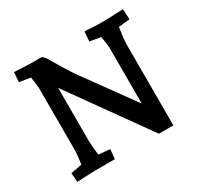

<svg xmlns="http://www.w3.org/2000/svg" viewBox="-151 -894 1121 1083"><g transform="rotate(-30 409.0 -352.5)"><path d="M55 -54 128 -68Q137 -131 137 -149V-557Q137 -572 128 -635L55 -647L60 -710Q148 -705 173 -705H239L258 -685Q327 -568 351 -533L595 -196V-557Q595 -577 585 -635L514 -647L519 -710Q597 -705 624 -705Q672 -705 769 -710L773 -642L700 -635Q688 -561 688 -527V0H594L231 -508V-179Q231 -135 239 -69L313 -62L307 0H181Q160 0 60 5Z"/></g></svg>

Font: Andada Pro
Style: Bold
Weight: 700
Designer: Carolina Giovagnoli
Foundry: Huerta Tipografica
Version: Version 3.005; ttfautohint (v1.8.4)